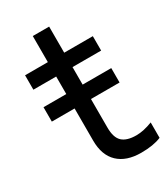

<svg xmlns="http://www.w3.org/2000/svg" viewBox="-173 -761 748 854"><g transform="rotate(-30 201.0 -333.5)"><path d="M137 -142V-307H20V-381H137V-471H20V-545H137V-679H221V-545H368V-471H221V-381H368V-307H221V-160Q221 -109 244 -87.5Q267 -66 316 -66Q353 -66 399 -84V-5Q359 12 296 12Q220 12 178.5 -27.5Q137 -67 137 -142Z"/></g></svg>

Font: Application
Style: Regular
Weight: 400
Designer: Wei Huang
Foundry: Wei Huang
Version: Version 0.012